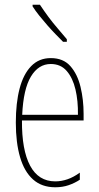

<svg xmlns="http://www.w3.org/2000/svg" viewBox="-20 -783 420 813"><path d="M195 -537Q248 -537 278 -503Q308 -469 321 -415Q334 -361 334 -301V-273H73Q72 -148 107.5 -81.5Q143 -15 214 -15Q240 -15 266 -24Q292 -33 318 -52V-22Q297 -8 271 1Q245 10 214 10Q157 10 120 -23Q83 -56 65 -117.5Q47 -179 47 -264Q47 -347 63 -408Q79 -469 112 -503Q145 -537 195 -537ZM195 -512Q143 -512 111 -459Q79 -406 74 -297H310Q311 -356 299.5 -404.5Q288 -453 262.5 -482.5Q237 -512 195 -512ZM149 -763Q167 -736 185.5 -711Q204 -686 224 -663Q244 -640 263 -617V-606H247Q233 -620 215.5 -638Q198 -656 180.5 -676Q163 -696 146.5 -716.5Q130 -737 118 -756V-763Z"/></svg>

Font: Noto Sans Khmer ExtraCondensed Thin
Style: Regular
Weight: 250
Width: 2
Designer: Danh Hong and the Monotype Design Team
Foundry: Monotype Imaging Inc.
Version: Version 2.004